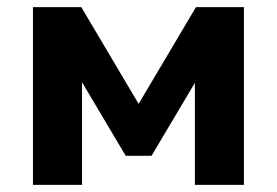

<svg xmlns="http://www.w3.org/2000/svg" viewBox="-20 -516 773 536"><path d="M72 0V-496H207L367 -226L527 -496H661V0H524V-310H539L403 -81H331L195 -310H209V0Z"/></svg>

Font: Nunito Sans 10pt ExtraBold
Style: Regular
Weight: 800
Designer: Vernon Adams
Foundry: Vernon Adams
Version: Version 3.101;gftools[0.9.27]